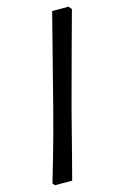

<svg xmlns="http://www.w3.org/2000/svg" viewBox="-120 -729 570 892"><g transform="rotate(-15 164.5 -282.5)"><path d="M29 110H112C112 110 154 -50 196 -215C239 -377 317 -660 317 -660L305 -675H226L111 -226C72 -74 20 99 20 99Z"/></g></svg>

Font: Alegreya SC
Style: Bold
Weight: 700
Designer: Juan Pablo del Peral
Foundry: Huerta Tipografica
Version: Version 2.007;PS 002.007;hotconv 1.0.88;makeotf.lib2.5.64775